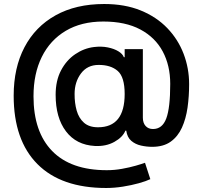

<svg xmlns="http://www.w3.org/2000/svg" viewBox="-20 -730 995 949"><path d="M495 -710.2Q597.3 -710.2 675.6 -678.3Q753.9 -646.3 807.2 -590.7Q860.4 -535.2 887.6 -463.8Q914.8 -392.4 914.8 -313.9Q914.8 -253.9 907 -198.5Q899.1 -143.1 879.3 -99.3Q859.4 -55.4 823.7 -29.8Q788 -4.3 732.2 -4.3Q704.9 -4.3 677 -10.5Q649.1 -16.7 628.9 -33.9Q608.7 -51.1 604 -84.2H599.8Q586.6 -51.8 545.3 -28.8Q503.9 -5.7 448.9 -8.5Q357.2 -13.5 306.1 -80.8Q255 -148.1 255 -261.4Q255 -331.3 281.6 -381.9Q308.2 -432.5 351.6 -462Q394.9 -491.5 444.2 -497.5Q480.8 -502.1 512.6 -495.7Q544.4 -489.3 565.5 -476.2Q586.6 -463.1 592 -447.4H596.2V-487.2H686.1V-148.4Q686.1 -122.5 699.6 -107.4Q713.1 -92.3 736.2 -92.3Q782.3 -92.3 801.8 -144.5Q821.4 -196.7 821.4 -315.3Q821.4 -406.2 784.3 -475.7Q747.2 -545.1 673.7 -584.3Q600.1 -623.6 490.8 -623.6Q382.1 -623.6 304.9 -577.6Q227.6 -531.6 186.6 -448.7Q145.6 -365.8 145.6 -254.3Q145.6 -78.1 237.9 16.5Q330.3 111.2 507.8 111.2Q546.2 111.2 583.5 104.4Q620.7 97.7 650.9 89Q681.1 80.3 696.7 74.6L723 155.5Q702.4 165.5 666.2 175.6Q630 185.7 587.4 192.5Q544.7 199.2 505 199.2Q282.7 199.2 165.1 81.1Q47.6 -36.9 47.6 -257.1Q47.6 -394.9 101 -496.6Q154.5 -598.4 254.8 -654.3Q355.1 -710.2 495 -710.2ZM467.3 -409.1Q411.6 -409.1 380.1 -366.8Q348.7 -324.6 348.7 -265.6Q348.4 -220.9 359 -183.4Q369.7 -146 395.1 -123.4Q420.5 -100.9 464.5 -100.9Q596.2 -100.9 596.2 -265.6Q596.2 -349.4 561.8 -379.4Q527.3 -409.4 467.3 -409.1Z"/></svg>

Font: Interface Medium
Style: Regular
Weight: 500
Designer: Rasmus Andersson
Foundry: rsms
Version: Version 1.8